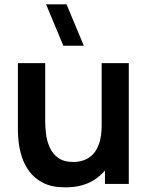

<svg xmlns="http://www.w3.org/2000/svg" viewBox="-20 -822 666 858"><path d="M263.1 -617.5 185.9 -802.5H277.4L354.6 -617.5ZM272.3 15.3Q212.6 15.3 173.5 -4.5Q134.5 -24.3 111.5 -55.5Q88.5 -86.6 77.5 -121.6Q66.5 -156.7 63.2 -188Q60 -219.2 60 -238.5V-540H182V-279.8Q182 -254.8 185.6 -223.8Q189.2 -192.8 201.8 -164Q214.4 -135.2 239.7 -116.7Q264.9 -98.2 308.2 -98.2Q331 -98.2 353.5 -105.6Q375.9 -113.1 394.1 -131.2Q412.2 -149.3 423.3 -181.5Q434.3 -213.6 434.3 -262.5L505.8 -231.8Q505.8 -163.1 479.1 -107Q452.3 -50.8 400.4 -17.8Q348.5 15.3 272.3 15.3ZM449 0V-167.5H434.3V-540H555.5V0Z"/></svg>

Font: Manrope ExtraLight
Style: Regular
Weight: 200
Designer: Mikhail Sharanda
Foundry: Mikhail Sharanda
Version: Version 4.505